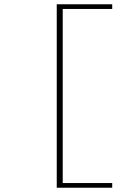

<svg xmlns="http://www.w3.org/2000/svg" viewBox="-20 -728 640 900"><path d="M246 152V-708H506V-686H274V130H506V152Z"/></svg>

Font: TypoPRO Source Code Pro
Style: Regular
Weight: 200
Monospace: yes
Designer: Paul D. Hunt, Teo Tuominen
Foundry: Adobe Systems Incorporated
Version: Version 2.010;PS 1.0;hotconv 1.0.84;makeotf.lib2.5.63406